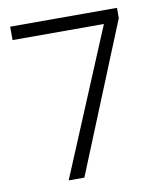

<svg xmlns="http://www.w3.org/2000/svg" viewBox="-80 -766 712 832"><g transform="rotate(-10 276.0 -350.0)"><path d="M155 0 423 -641H21V-700H491V-655L224 0Z"/></g></svg>

Font: REM Medium ExtraLight
Style: Regular
Weight: 250
Version: Version 1.005;gftools[0.9.28]